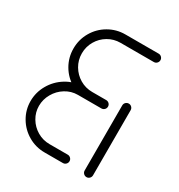

<svg xmlns="http://www.w3.org/2000/svg" viewBox="-131 -608 650 698"><g transform="rotate(30 193.5 -259.0)"><path d="M250 -17.8Q250 -10.4 244.8 -5.2Q239.6 0 232.2 0H155.9Q118.1 0 86.5 -18.5Q54.8 -37 36.3 -68.5Q17.8 -100 17.8 -136.7Q17.8 -173.3 36.3 -205.6Q54.8 -237.8 86.5 -257.4Q118.1 -277 155.9 -277H207V-241.9H155.9Q128.1 -241.9 104.4 -227.2Q80.7 -212.6 66.9 -188.3Q53 -164.1 53 -136.7Q53 -109.6 66.9 -86.3Q80.7 -63 104.3 -49.1Q127.8 -35.2 155.9 -35.2H232.2Q239.6 -35.2 244.8 -30Q250 -24.8 250 -17.8ZM332.2 1.5Q324.8 1.5 319.6 -3.7Q314.4 -8.9 314.4 -16.3V-289.3Q314.4 -296.7 319.6 -301.9Q324.8 -307 332.2 -307Q339.3 -307 344.4 -301.9Q349.6 -296.7 349.6 -289.3V-16.3Q349.6 -8.9 344.4 -3.7Q339.3 1.5 332.2 1.5ZM352.6 -501.1Q352.6 -493.7 347.4 -488.5Q342.2 -483.3 334.8 -483.3H195.6Q167.4 -483.3 143.9 -469.4Q120.4 -455.6 106.5 -431.9Q92.6 -408.1 92.6 -380Q92.6 -351.9 106.5 -328.3Q120.4 -304.8 143.9 -290.9Q167.4 -277 195.6 -277H254.1Q261.5 -277 266.7 -271.9Q271.9 -266.7 271.9 -259.6Q271.9 -252.2 266.7 -247Q261.5 -241.9 254.1 -241.9H195.6Q158.1 -241.9 126.3 -260.4Q94.4 -278.9 75.9 -310.7Q57.4 -342.6 57.4 -380Q57.4 -417.8 75.9 -449.6Q94.4 -481.5 126.3 -500Q158.1 -518.5 195.6 -518.5H334.8Q342.2 -518.5 347.4 -513.3Q352.6 -508.1 352.6 -501.1Z"/></g></svg>

Font: 26F Galaxy Sans Light
Style: Regular
Weight: 300
Designer: C₂₉H₂₅N₃O₅
Version: Version 1.100